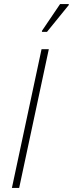

<svg xmlns="http://www.w3.org/2000/svg" viewBox="-20 -932 361 952"><path d="M39 0 186 -688H222L75 0ZM188 -774V-779L278 -912H321V-907L213 -774Z"/></svg>

Font: Saira SemiCondensed Thin
Style: Italic
Weight: 250
Width: 4
Italic angle: -12°
Designer: Hector Gatti with collaboration of the Omnibus-Type team
Foundry: Omnibus-Type
Version: Version 1.101